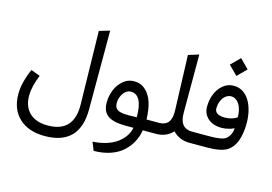

<svg xmlns="http://www.w3.org/2000/svg" viewBox="-120 -981 2094 1479"><g transform="rotate(15 926.5 -241.0)"><path d="M327.6 153.8C265.6 153.8 217.3 137.7 183.1 105C148.4 72.3 131.3 26.4 131.3 -31.7C131.3 -80.1 144.5 -135.7 170.4 -199.7L97.7 -226.6C64.5 -150.9 47.9 -83.5 47.9 -23.4C47.9 58.1 72.8 122.6 122.6 168.9C172.4 215.3 240.2 238.3 326.2 238.3C512.2 238.3 605 142.1 605 -49.8V-676.8L521 -651.9L532.7 -69.3C535.6 79.6 467.3 153.8 327.6 153.8Z M721.7 251C817.9 251 898.9 222.2 951.2 175.3C1003.4 127.9 1035.2 68.4 1046.4 0H1112.8C1118.7 0 1121.6 -12.2 1121.6 -36.1V-52.7C1121.6 -76.2 1118.7 -87.9 1112.8 -87.9H1052.7C1051.3 -138.2 1044.9 -182.6 1033.2 -220.7C1021.5 -258.8 1002.9 -289.6 977.5 -313C952.1 -336.4 921.4 -348.1 884.8 -348.1C853.5 -348.1 825.2 -337.9 800.3 -316.9C749.5 -275.4 722.7 -207 722.2 -136.2C722.2 -87.9 736.8 -53.2 766.6 -32.2C795.9 -10.7 843.8 0 909.7 0H971.7C963.9 44.9 937 86.4 892.6 121.1C848.1 155.8 777.3 180.2 694.8 184.6ZM797.9 -150.9C797.9 -168.5 801.3 -186 808.1 -203.1C821.8 -237.3 849.6 -264.2 881.3 -264.2C944.3 -264.2 975.6 -204.6 975.6 -85.4C951.2 -84 929.7 -83.5 911.1 -83.5C883.3 -83.5 866.2 -84.5 845.2 -89.8C815.9 -97.2 797.9 -114.7 797.9 -150.9Z M1107.4 -87.9C1091.8 -87.9 1084 -76.2 1084 -52.7V-36.1C1084 -12.2 1091.8 0 1107.4 0H1151.9C1206.1 0 1250.5 -18.6 1284.2 -55.7C1319.3 -18.6 1364.3 0 1418.5 0H1424.3C1430.2 0 1433.1 -12.2 1433.1 -36.1V-52.7C1433.1 -76.2 1430.2 -87.9 1424.3 -87.9H1418C1350.1 -87.9 1315.9 -128.4 1315.9 -209V-676.8L1231.9 -650.4L1247.1 -208.5C1249.5 -127.9 1217.8 -87.9 1152.8 -87.9Z M1626 -175.3C1644 -175.3 1662.1 -177.7 1679.2 -182.1C1696.3 -186.5 1708 -189.9 1713.4 -192.9C1718.8 -195.3 1722.7 -197.8 1725.6 -199.2C1724.1 -161.1 1710 -131.3 1683.1 -110.4C1664.6 -95.7 1621.1 -88.4 1552.7 -88.4H1418.9C1403.3 -88.4 1395.5 -76.7 1395.5 -52.7V-36.1C1395.5 -12.2 1403.3 0 1418.9 0H1549.8C1629.4 0 1685.1 -10.3 1717.8 -31.2C1775.9 -68.4 1805.2 -145.5 1805.2 -262.2C1805.2 -382.8 1753.4 -513.2 1635.7 -513.2C1605 -513.2 1577.1 -503.4 1552.7 -483.9C1503.9 -444.8 1477.1 -377.9 1477.1 -303.7C1477.1 -276.9 1483.9 -253.9 1497.6 -233.9C1524.9 -194.3 1570.8 -175.3 1626 -175.3ZM1549.8 -310.5C1549.8 -377.9 1589.8 -429.2 1636.7 -429.2C1655.8 -429.2 1672.4 -422.4 1686.5 -408.7C1714.4 -380.9 1727.1 -336.9 1727.1 -286.1L1716.3 -279.3C1701.2 -269.5 1666 -258.3 1631.3 -258.3C1577.1 -258.3 1549.8 -275.9 1549.8 -310.5ZM1563 -662.1 1634.3 -591.3 1705.1 -662.1 1634.3 -733.4Z"/></g></svg>

Font: Samim
Style: Regular
Weight: 400
Foundry: DejaVu fonts team - Redesigned by Saber Rastikerdar
Version: Version 4.0.5